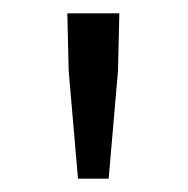

<svg xmlns="http://www.w3.org/2000/svg" viewBox="-20 -711 282 288"><path d="M97 -443 83 -605 81 -691H159L157 -605L143 -443Z"/></svg>

Font: Assistant
Style: Regular
Weight: 400
Designer: Hebrew By Ben Nathan, Latin by Paul Hunt
Version: Version 2.001;PS 002.001;hotconv 1.0.88;makeotf.lib2.5.64775